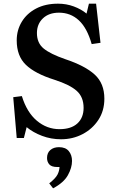

<svg xmlns="http://www.w3.org/2000/svg" viewBox="-20 -744 640 1045"><path d="M312 14Q258 14 209 -4.5Q160 -23 125 -52L110 7H71L52 -215L99 -221Q126 -133 180.5 -87Q235 -41 304 -41Q367 -41 401 -72Q435 -103 435 -157Q435 -216 397.5 -249.5Q360 -283 276 -310Q171 -343 121 -391Q71 -439 71 -524Q71 -580 98.5 -625.5Q126 -671 176.5 -697.5Q227 -724 296 -724Q341 -724 381.5 -709Q422 -694 451 -670L464 -724H503L527 -511L479 -504Q454 -592 409 -633.5Q364 -675 301 -675Q246 -675 213.5 -644Q181 -613 181 -564Q181 -510 217.5 -480Q254 -450 335 -422Q443 -386 495.5 -338Q548 -290 548 -207Q548 -141 515.5 -91.5Q483 -42 429.5 -14Q376 14 312 14ZM269 281 248 254Q282 227 292.5 207Q303 187 304 165H292Q261 165 248.5 151Q236 137 236 116Q236 88 254 72.5Q272 57 301 57Q337 57 354.5 78.5Q372 100 372 132Q372 169 349.5 209.5Q327 250 269 281Z"/></svg>

Font: Literata 36pt Medium
Style: Regular
Weight: 500
Designer: Latin by Veronika Burian and Jose Scaglione. Greek by Irene Vlachou. Cyrillic by Vera Evstafieva.
Foundry: TypeTogether
Version: Version 3.002